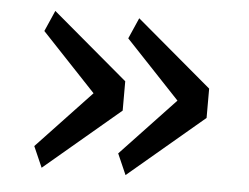

<svg xmlns="http://www.w3.org/2000/svg" viewBox="-39 -531 678 522"><g transform="rotate(5 300.0 -270.0)"><path d="M296 -113 444 -270 296 -427 321 -484 527 -310V-230L321 -56ZM67 -113 215 -270 67 -427 92 -484 298 -310V-230L92 -56Z"/></g></svg>

Font: PlemolJP35 Console
Style: Regular
Weight: 400
Version: v2.0.3; ttfautohint (v1.8.4.7-5d5b-dirty) -l 6 -r 45 -G 200 